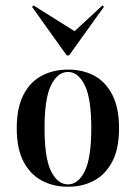

<svg xmlns="http://www.w3.org/2000/svg" viewBox="-20 -688 509 719"><path d="M234.7 11.3Q179 11.3 135.9 -12.1Q92.7 -35.5 67.7 -83.5Q42.7 -131.5 42.7 -208.1Q42.7 -283.9 67.7 -332.7Q92.7 -381.5 136.3 -404.4Q179.8 -427.4 234.7 -427.4Q290.3 -427.4 333.1 -404.4Q375.8 -381.5 400.8 -332.7Q425.8 -283.9 425.8 -208.1Q425.8 -131.5 400.8 -83.5Q375.8 -35.5 333.1 -12.1Q290.3 11.3 234.7 11.3ZM234.7 2.4Q272.6 2.4 297.2 -46.4Q321.8 -95.2 321.8 -208.1Q321.8 -320.2 297.2 -369.4Q272.6 -418.5 234.7 -418.5Q196 -418.5 171.4 -369.4Q146.8 -320.2 146.8 -208.1Q146.8 -95.2 171.4 -46.4Q196 2.4 234.7 2.4ZM363.7 -667.7 369.4 -662.9 238.7 -480.6H229.8L100 -662.1L105.6 -667.7L275 -561.3L246.8 -559.7Z"/></svg>

Font: Playfair 144pt SemiCondensed SemiBold
Style: Regular
Weight: 600
Width: 4
Designer: Claus Eggers Sørensen
Foundry: Claus Eggers Sørensen
Version: Version 2.203